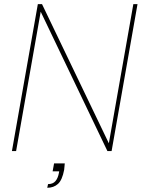

<svg xmlns="http://www.w3.org/2000/svg" viewBox="-20 -723 687 919"><path d="M238.8 59.1H290Q289.6 63.5 288.6 74.5Q287.6 85.4 287.1 89.8Q277.8 139.2 257.3 157.5Q236.8 175.8 206.1 175.8L210 158.2Q232.9 158.2 245.1 144.3Q257.3 130.4 262.2 104L263.2 97.2H231.9ZM618.2 -703.1H638.2L514.2 0H494.1L174.8 -667L57.1 0H37.1L161.1 -703.1H181.2L501 -37.1Z"/></svg>

Font: SVN-Poppins Thin
Style: Italic
Weight: 100
Italic angle: -10°
Designer: Ninad Kale (Devanagari), Jonny Pinhorn (Latin)
Foundry: Indian Type Foundry
Version: Version 3.002 2017